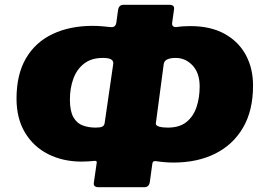

<svg xmlns="http://www.w3.org/2000/svg" viewBox="-20 -772 1091 802"><path d="M392 10Q369 10 372 -9L384 -92Q386 -101 374 -100Q363 -99 351 -98Q339 -97 321 -97Q243 -97 181.5 -128Q120 -159 84.5 -218Q49 -277 49 -360Q49 -461 88.5 -528.5Q128 -596 200 -630Q272 -664 367 -664Q385 -664 403.5 -662.5Q422 -661 441 -659Q463 -656 466 -678L473 -729Q476 -752 496 -752H687Q710 -752 707 -733L699 -676Q698 -667 703 -662.5Q708 -658 716 -659Q729 -661 742.5 -662Q756 -663 775 -663Q860 -663 918.5 -630.5Q977 -598 1007 -542Q1037 -486 1037 -415Q1037 -310 995 -238.5Q953 -167 878.5 -130Q804 -93 705 -93Q687 -93 668.5 -94.5Q650 -96 631 -99Q617 -101 616 -86L606 -13Q603 10 583 10ZM379 -239Q389 -239 396 -240Q403 -241 407 -243Q415 -247 417 -257L453 -505Q455 -517 444 -524Q439 -527 430.5 -528.5Q422 -530 409 -530Q362 -530 331.5 -506.5Q301 -483 286.5 -443.5Q272 -404 272 -356Q272 -308 286.5 -282.5Q301 -257 325.5 -248Q350 -239 379 -239ZM681 -239Q730 -239 759 -262.5Q788 -286 801 -325Q814 -364 814 -411Q814 -467 784.5 -498.5Q755 -530 714 -530Q690 -530 677 -523Q666 -517 664 -505L631 -257Q629 -248 645 -243Q652 -241 661 -240Q670 -239 681 -239Z"/></svg>

Font: Libre Franklin Black
Style: Italic
Weight: 900
Italic angle: -8°
Designer: Pablo Impallari, Rodrigo Fuenzalida, Nhung Nguyen
Foundry: Impallari Type
Version: Version 3.000